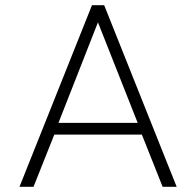

<svg xmlns="http://www.w3.org/2000/svg" viewBox="-20 -719 755 739"><path d="M334 -699H381L660 0H606L526 -201H189L109 0H55ZM510 -246 357 -633 205 -246Z"/></svg>

Font: Prompt ExtraLight
Style: Regular
Weight: 275
Designer: Katatrad Team
Foundry: CadsonDemak
Version: Version 1.000